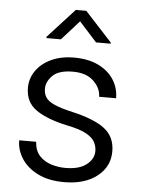

<svg xmlns="http://www.w3.org/2000/svg" viewBox="-54 -790 619 842"><g transform="rotate(5 256.0 -368.5)"><path d="M384.8 -137.7Q384.8 -158.2 375 -177Q365.2 -195.8 337.2 -211.7Q309.1 -227.5 253.4 -238.8Q165 -257.3 115.5 -290.8Q65.9 -324.2 65.9 -389.2Q65.9 -429.7 89.4 -463.6Q112.8 -497.6 155.8 -517.8Q198.7 -538.1 256.8 -538.1Q319.3 -538.1 363.5 -516.6Q407.7 -495.1 431.4 -458.5Q455.1 -421.9 455.1 -376.5H380.4Q380.4 -413.6 348.4 -444.8Q316.4 -476.1 256.8 -476.1Q194.8 -476.1 167.7 -449.2Q140.6 -422.4 140.6 -391.1Q140.6 -369.6 150.6 -353.5Q160.6 -337.4 189 -324.5Q217.3 -311.5 272 -299.3Q368.7 -276.9 413.8 -241.5Q459 -206.1 459 -142.6Q459 -75.2 404.5 -32.7Q350.1 9.8 259.8 9.8Q191.4 9.8 144 -13.9Q96.7 -37.6 72.3 -75.4Q47.9 -113.3 47.9 -155.8H122.6Q125 -116.2 146.2 -93.8Q167.5 -71.3 198.2 -62Q229 -52.7 259.8 -52.7Q320.8 -52.7 352.8 -77.9Q384.8 -103 384.8 -137.7ZM291.5 -747.1 410.6 -617.7V-612.8H346.2L268.6 -698.7L191.4 -612.8H127.9V-618.7L245.6 -747.1Z"/></g></svg>

Font: Vazirmatn UI Light
Style: Regular
Weight: 300
Designer: Saber Rastikerdar
Foundry: Saber Rastikerdar
Version: Version 33.003